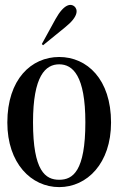

<svg xmlns="http://www.w3.org/2000/svg" viewBox="-20 -749 484 785"><path d="M222 16C336 16 434 -81 434 -248C434 -425 336 -516 222 -516C108 -516 10 -425 10 -248C10 -81 108 16 222 16ZM115 -249C115 -439 166 -486 222 -486C278 -486 329 -439 329 -249C329 -49 278 -14 222 -14C166 -14 115 -49 115 -249ZM151 -569 156 -564 247 -638C303 -683 298 -711 284 -723C270 -735 242 -734 207 -671Z"/></svg>

Font: RL Madena
Style: Regular
Weight: 400
Designer: I Kadek Wantara Putra
Foundry: Roughlines ID
Version: Version 1.000;Glyphs 3.1.2 (3151)